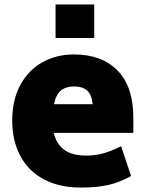

<svg xmlns="http://www.w3.org/2000/svg" viewBox="-20 -827 650 864"><path d="M35 0ZM369 -127Q408 -127 443.5 -136.5Q479 -146 525 -169L570 -35Q518 -6 467 5.5Q416 17 345 17Q246 17 176.5 -20.5Q107 -58 71 -126Q35 -194 35 -284Q35 -378 72 -445.5Q109 -513 172 -547.5Q235 -582 313 -582Q438 -582 509 -509.5Q580 -437 580 -298V-229H222Q233 -181 267.5 -154Q302 -127 369 -127ZM223 -358H397Q393 -400 372.5 -419Q352 -438 313 -438Q277 -438 254.5 -420Q232 -402 223 -358ZM230 -807H404V-656H230Z"/></svg>

Font: Biryani Black
Style: Regular
Weight: 900
Designer: Dan Reynolds and Mathieu Reguer
Foundry: Dan Reynolds and Mathieu Reguer
Version: Version 1.004; ttfautohint (v1.1) -l 5 -r 5 -G 72 -x 0 -D la